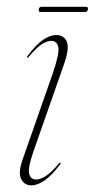

<svg xmlns="http://www.w3.org/2000/svg" viewBox="-20 -535 277 562"><path d="M85.5 -9.5Q97 -9.5 113 -19Q129 -28.5 152.5 -56.5Q155 -60 157 -58.5Q158.5 -57 156 -54Q132 -22 111 -7.2Q90 7.5 72 7.5Q51.5 7.5 42 -10.8Q32.5 -29 46 -67.5L133.5 -317.5Q154 -376.5 150.8 -396Q147.5 -415.5 129.5 -415.5Q118.5 -415.5 103 -406Q87.5 -396.5 64 -368.5Q61 -365 59.5 -366.5Q58 -368 60.5 -371Q84.5 -403.5 105.5 -418Q126.5 -432.5 144.5 -432.5Q166.5 -432.5 175.2 -414Q184 -395.5 168 -349L77.5 -90.5Q61 -43 65.5 -26.2Q70 -9.5 85.5 -9.5ZM93.7 -507.5Q94.8 -515 100.6 -515H232.5Q238.4 -515 237.3 -507.5Q235.8 -500 230 -500H98Q92.2 -500 93.7 -507.5Z"/></svg>

Font: Fraunces 144pt Thin
Style: Italic
Weight: 100
Italic angle: -16°
Version: Version 1.000;[b76b70a41]